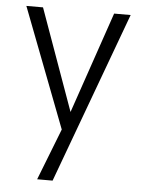

<svg xmlns="http://www.w3.org/2000/svg" viewBox="-51 -529 577 780"><g transform="rotate(5 237.5 -139.0)"><path d="M129.9 210 211.9 0 24.9 -487.8H92.8L241.2 -74.2L382.8 -487.8H450.2L192.9 210Z"/></g></svg>

Font: HK Grotesk Light
Style: Regular
Weight: 300
Designer: Alfredo Marco Pradil and Stefan Peev
Foundry: Hanken Design Co.
Version: Version 1.045;PS 001.045;hotconv 1.0.88;makeotf.lib2.5.64775